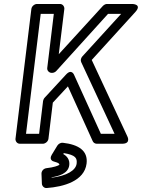

<svg xmlns="http://www.w3.org/2000/svg" viewBox="-20 -699 714 967"><path d="M111 -25 185 -629H251L218 -357C216 -342 229 -332 240 -332H243C251 -332 260 -337 264 -342L524 -629H590L394 -414C387 -406 385 -394 389 -386L557 -25H488L354 -320C354 -320 342 -355 313 -324L205 -207C201 -203 198 -196 197 -191L177 -25ZM58 0C57 11 65 25 80 25H196C207 25 222 15 224 0L246 -182L322 -264L447 12C450 19 458 25 467 25H595C642 25 621 -13 621 -13L442 -397L662 -639C697 -678 647 -679 647 -679H518C512 -679 504 -675 498 -669L276 -426L304 -654C305 -665 297 -679 282 -679H166C155 -679 140 -669 138 -654ZM301 72C362 82 369 98 366 125C362 159 316 187 240 196V194C275 188 324 176 329 132C332 105 317 87 299 77ZM296 20C286 19 275 25 269 34L241 80C225 106 247 114 253 115C279 122 279 127 279 131C275 135 251 144 214 148C198 150 188 164 189 177L191 227C192 238 202 249 215 248C300 242 405 213 416 125C424 60 376 29 296 20Z"/></svg>

Font: Falling Sky
Style: OuObl
Weight: 400
Designer: Paul D. Hunt
Foundry: Adobe Systems Incorporated
Version: Version 1.02